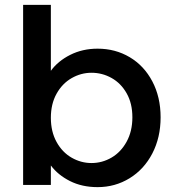

<svg xmlns="http://www.w3.org/2000/svg" viewBox="-20 -760 718 789"><path d="M189 -469Q218 -509 268.5 -534.5Q319 -560 381 -560Q454 -560 513 -525Q572 -490 606 -425.5Q640 -361 640 -278Q640 -195 606 -129.5Q572 -64 512.5 -27.5Q453 9 381 9Q317 9 267.5 -16Q218 -41 189 -80V0H75V-740H189ZM524 -278Q524 -335 500.5 -376.5Q477 -418 438.5 -439.5Q400 -461 356 -461Q313 -461 274.5 -439Q236 -417 212.5 -375Q189 -333 189 -276Q189 -219 212.5 -176.5Q236 -134 274.5 -112Q313 -90 356 -90Q400 -90 438.5 -112.5Q477 -135 500.5 -178Q524 -221 524 -278Z"/></svg>

Font: Poppins Cyr Med
Style: Regular
Weight: 500
Designer: Ninad Kale (Devanagari), Jonny Pinhorn (Latin)
Foundry: Indian Type Foundry
Version: 4.004